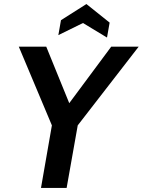

<svg xmlns="http://www.w3.org/2000/svg" viewBox="-20 -931 707 951"><path d="M183 0 237 -310 73 -700H209L323 -420L531 -700H667L365 -310L310 0ZM510 -745 391 -817 269 -757 282 -831 408 -911 523 -819Z"/></svg>

Font: Cabin VF Beta
Style: Italic
Weight: 400
Italic angle: -7°
Designer: Pablo Impallari
Foundry: Pablo Impallari. http://www.impallari.com Igino Marini. http://www.ikern.com
Version: Version 2.300